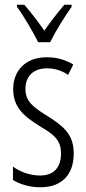

<svg xmlns="http://www.w3.org/2000/svg" viewBox="-20 -785 366 815"><path d="M142 -606H193C216 -653 254 -714 284 -756V-765H253C219 -724 198 -697 168 -655C141 -694 108 -737 83 -765H52V-756C81 -717 118 -653 142 -606ZM293 -134C293 -218 245 -252 179 -294C116 -333 88 -357 88 -408C88 -463 124 -495 179 -495C212 -495 244 -485 269 -467L291 -511C259 -531 221 -542 179 -542C88 -542 36 -485 36 -407C36 -327 84 -290 151 -248C211 -213 239 -189 239 -133C239 -74 208 -40 150 -40C107 -40 64 -56 35 -78V-21C61 -5 102 10 151 10C243 10 293 -44 293 -134Z"/></svg>

Font: Noto Sans Myanmar UI ExtraCondensed Light
Style: Regular
Weight: 300
Width: 2
Designer: Monotype Design Team
Foundry: Monotype Imaging Inc.
Version: Version 2.103